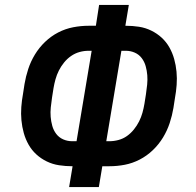

<svg xmlns="http://www.w3.org/2000/svg" viewBox="-20 -755 790 775"><path d="M259 0 273 -84H271Q245 -84 218.5 -88Q192 -92 168.5 -103.5Q145 -115 126.5 -132Q108 -149 95.5 -171Q83 -193 76 -218Q69 -243 66.5 -269.5Q64 -296 66 -323Q68 -350 73 -377L79 -416Q84 -446 94 -476.5Q104 -507 121 -535Q138 -563 162 -586Q186 -609 215 -624Q244 -639 275.5 -645Q307 -651 337 -651H367L380 -735H500L486 -651H488Q515 -651 541 -647Q567 -643 590.5 -631.5Q614 -620 632.5 -603Q651 -586 663.5 -564Q676 -542 683 -517Q690 -492 692.5 -465.5Q695 -439 693 -412Q691 -385 686 -358L680 -319Q675 -289 665 -258.5Q655 -228 638 -200Q621 -172 597 -149Q573 -126 544 -111Q515 -96 484 -90Q453 -84 422 -84H393L379 0ZM271 -185H289L350 -550H337Q319 -550 301 -545Q283 -540 267 -529Q251 -518 238.5 -502.5Q226 -487 217.5 -470Q209 -453 204 -435Q199 -417 196 -399L190 -361Q187 -341 185 -321.5Q183 -302 184.5 -283.5Q186 -265 191 -247Q196 -229 207 -214.5Q218 -200 235 -192.5Q252 -185 271 -185ZM422 -185Q440 -185 458.5 -190Q477 -195 492.5 -206Q508 -217 520.5 -232.5Q533 -248 541.5 -265Q550 -282 555 -300Q560 -318 563 -336L569 -374Q572 -394 574 -413.5Q576 -433 574.5 -451.5Q573 -470 568 -488Q563 -506 552 -520.5Q541 -535 524 -542.5Q507 -550 488 -550H470L409 -185Z"/></svg>

Font: Zed Sans Extended
Style: Bold Italic
Weight: 700
Width: 7
Italic angle: -9°
Designer: Belleve Invis
Foundry: Belleve Invis
Version: Version 1.0.0; ttfautohint (v1.8.4)